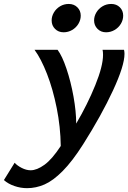

<svg xmlns="http://www.w3.org/2000/svg" viewBox="-117 -749 665 996"><path d="M528.8 -469.7Q528.8 -408.2 469 -279.3Q409.2 -150.4 314 0Q257.8 88.4 208 138.4Q158.2 188.5 114 207.8Q69.8 227.1 23.4 227.1Q-10.3 227.1 -42.7 215.8Q-75.2 204.6 -96.7 185.1L-41 95.2Q-28.3 109.9 -4.4 122.1Q19.5 134.3 42 134.3Q74.2 134.3 113.8 105.7Q153.3 77.1 198.2 8.3Q196.8 -90.8 177.2 -188.5Q157.7 -286.1 127 -365.2Q96.2 -444.3 62 -490.7H181.6Q205.6 -459 228 -392.1Q250.5 -325.2 264.4 -247.6Q278.3 -169.9 278.3 -107.9Q336.9 -207.5 377.2 -306.9Q417.5 -406.2 417.5 -464.4Q417.5 -481 415 -490.7H526.4Q528.8 -480 528.8 -469.7ZM433.1 -581.5Q406.2 -581.5 388.7 -599.4Q371.1 -617.2 371.1 -643.1Q371.1 -664.6 382.8 -684.3Q394.5 -704.1 414.8 -716.3Q435.1 -728.5 460 -728.5Q487.3 -728.5 504.6 -711.2Q522 -693.8 522 -668Q522 -645.5 510 -625.5Q498 -605.5 477.5 -593.5Q457 -581.5 433.1 -581.5ZM212.9 -581.5Q186 -581.5 168.5 -599.1Q150.9 -616.7 150.9 -643.1Q150.9 -664.6 162.6 -684.3Q174.3 -704.1 194.6 -716.3Q214.8 -728.5 239.7 -728.5Q266.6 -728.5 284.2 -711.2Q301.8 -693.8 301.8 -668Q301.8 -645.5 289.8 -625.5Q277.8 -605.5 257.3 -593.5Q236.8 -581.5 212.9 -581.5Z"/></svg>

Font: Lesson One Medium
Style: Italic
Weight: 500
Italic angle: -14°
Designer: But Ko, Victor Gaultney, Annie Olsen, Julie Remington, Don Collingsworth, Eric Hays, Becca Hirsbrunner
Version: Version 1.100